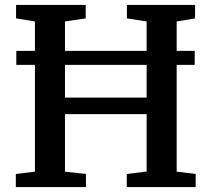

<svg xmlns="http://www.w3.org/2000/svg" viewBox="-20 -763 862 783"><path d="M122.5 -63V-675.5L45.5 -688V-743H329.5V-688L245 -675.5V-365H578V-675.5L497.5 -688V-743H775.5V-688L700.5 -675.5V-63L778 -53.5V0H497V-53.5L578 -63.5V-297.5H245V-63L330.5 -53.5V0H44.5V-53.5ZM774 -555.5V-498.5H46.5V-555.5Z"/></svg>

Font: Merriweather SemiBold
Style: Regular
Weight: 600
Version: Version 2.100